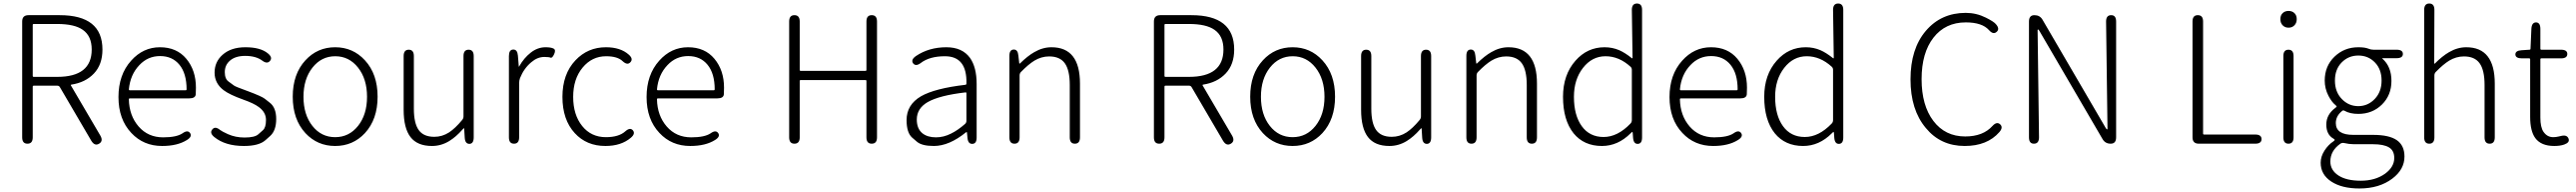

<svg xmlns="http://www.w3.org/2000/svg" viewBox="-20 -815 14632 1089"><path d="M136 0Q106 0 106 -36V-693Q106 -729 142 -729H319Q562 -729 562 -534Q562 -449 513.5 -398Q465 -347 385 -335Q380 -334 383 -330L550 -46Q568 -15 543 0Q518 15 499 -16L320 -321Q315 -329 306 -329H171Q166 -329 166 -324V-36Q166 0 136 0ZM166 -384Q166 -379 171 -379H305Q501 -379 501 -534Q501 -611 450 -646Q403 -679 305 -679H171Q166 -679 166 -674Z M901 13Q795 13 726 -61Q653 -138 653 -264.5Q653 -391 725 -471Q793 -547 888.5 -547Q984 -547 1038.5 -481.5Q1093 -416 1093 -318Q1093 -299 1092 -280Q1090 -257 1055 -257H717Q712 -257 712 -252Q714 -159 767.5 -97.5Q821 -36 907 -36Q983 -36 1017 -59Q1046 -80 1060 -60Q1073 -40 1042 -21Q988 13 901 13ZM712 -308Q712 -303 717 -303H1035Q1040 -303 1040 -308Q1040 -398 999.5 -447.5Q959 -497 889.5 -497Q820 -497 772 -446Q720 -392 712 -308Z M1366 13Q1259 13 1197 -38Q1169 -61 1186 -81Q1202 -101 1230 -78Q1240 -70 1275 -54Q1318 -35 1369 -35Q1427 -35 1447 -53Q1460 -65 1474 -77Q1491 -92 1491 -135Q1491 -178 1450 -208Q1422 -229 1362 -250Q1284 -278 1251 -303Q1199 -342 1199 -403Q1199 -464 1244 -504Q1292 -547 1374 -547Q1460 -547 1502 -512Q1530 -489 1514 -470Q1498 -450 1470 -471Q1434 -498 1373 -498Q1316 -498 1285 -470Q1257 -445 1257 -406Q1257 -367 1279 -352Q1294 -341 1309 -330Q1316 -324 1377 -302L1388 -298Q1468 -268 1484 -255Q1498 -244 1512 -233Q1549 -205 1549 -140Q1549 -75 1515 -44Q1502 -32 1488 -20Q1451 13 1366 13Z M1715 -60Q1643 -138 1643 -266.5Q1643 -395 1715 -473Q1783 -547 1884 -547Q1985 -547 2053 -473Q2125 -395 2125 -266.5Q2125 -138 2053 -60Q1985 13 1884 13Q1783 13 1715 -60ZM1754.5 -101Q1805 -37 1884 -37Q1963 -37 2014 -101Q2065 -165 2065 -266Q2065 -367 2014 -431.5Q1963 -496 1884.5 -496Q1806 -496 1755 -431.5Q1704 -367 1704 -266Q1704 -165 1754.5 -101Z M2434 13Q2351 13 2312 -37.5Q2273 -88 2273 -192V-497Q2273 -533 2302 -533Q2331 -533 2331 -497V-199Q2331 -116 2358.5 -77.5Q2386 -39 2447 -39Q2492 -39 2531 -64Q2566 -87 2605 -134Q2613 -143 2613 -155V-497Q2613 -533 2642 -533Q2671 -533 2671 -497V-36Q2671 0 2647 1Q2622 1 2620 -34L2617 -83Q2617 -88 2615.5 -88Q2614 -88 2607 -80Q2571 -39 2532 -15Q2486 13 2434 13Z M2900 0Q2871 0 2871 -36V-497Q2871 -533 2895 -534Q2919 -535 2922 -500L2927 -439Q2927 -434 2929 -438Q2956 -486 2995 -516.5Q3034 -547 3079 -547Q3110 -547 3124.5 -539.5Q3139 -532 3128 -508Q3117 -484 3107.5 -488Q3098 -492 3072 -492Q3033 -492 2998 -462Q2956 -427 2934 -372Q2929 -358 2929 -343V-36Q2929 0 2900 0Z M3419 13Q3312 13 3245 -60Q3175 -136 3175 -265.5Q3175 -395 3249 -473Q3319 -547 3422 -547Q3505 -547 3552 -505Q3579 -481 3561 -462Q3544 -443 3517 -468Q3488 -496 3423 -496Q3343 -496 3289.5 -431.5Q3236 -367 3236 -265.5Q3236 -164 3287 -100.5Q3338 -37 3422 -37Q3495 -37 3532 -70Q3559 -94 3575 -76Q3591 -57 3564 -34Q3509 13 3419 13Z M3901 13Q3795 13 3726 -61Q3653 -138 3653 -264.5Q3653 -391 3725 -471Q3793 -547 3888.5 -547Q3984 -547 4038.5 -481.5Q4093 -416 4093 -318Q4093 -299 4092 -280Q4090 -257 4055 -257H3717Q3712 -257 3712 -252Q3714 -159 3767.5 -97.5Q3821 -36 3907 -36Q3983 -36 4017 -59Q4046 -80 4060 -60Q4073 -40 4042 -21Q3988 13 3901 13ZM3712 -308Q3712 -303 3717 -303H4035Q4040 -303 4040 -308Q4040 -398 3999.5 -447.5Q3959 -497 3889.5 -497Q3820 -497 3772 -446Q3720 -392 3712 -308Z M4493 0Q4463 0 4463 -36V-693Q4463 -729 4493 -729Q4523 -729 4523 -693V-418Q4523 -413 4528 -413H4897Q4902 -413 4902 -418V-693Q4902 -729 4932 -729Q4962 -729 4962 -693V-36Q4962 0 4932 0Q4902 0 4902 -36V-356Q4902 -361 4897 -361H4528Q4523 -361 4523 -356V-36Q4523 0 4493 0Z M5285 13Q5217 13 5189 -11Q5175 -23 5161 -35Q5130 -63 5130 -134Q5130 -221 5212 -269Q5291 -314 5464 -334Q5470 -335 5470 -341Q5474 -496 5348 -496Q5261 -496 5211 -458Q5182 -436 5167 -456Q5153 -476 5183 -497Q5257 -547 5356 -547Q5446 -547 5490 -487Q5528 -434 5528 -338V-35Q5528 0 5504 1Q5479 2 5476 -33L5473 -63Q5472 -68 5468 -65Q5372 13 5285 13ZM5297 -36Q5340 -36 5382 -57Q5421 -76 5462 -112Q5470 -119 5470 -130V-287Q5470 -292 5465 -291Q5317 -274 5250 -236Q5188 -200 5188 -137Q5188 -85 5220 -59Q5249 -36 5297 -36Z M5743 0Q5714 0 5714 -36V-498Q5714 -533 5738 -534Q5762 -535 5765 -500L5770 -457Q5770 -452 5774 -455Q5818 -498 5855 -519Q5903 -547 5953 -547Q6115 -547 6115 -341V-36Q6115 0 6086 0Q6057 0 6057 -36V-333Q6057 -417 6029 -456Q6001 -495 5940 -495Q5896 -495 5856 -471Q5822 -450 5780 -407Q5772 -399 5772 -387V-36Q5772 0 5743 0Z M6565 0Q6535 0 6535 -36V-693Q6535 -729 6571 -729H6748Q6991 -729 6991 -534Q6991 -449 6942.5 -398Q6894 -347 6814 -335Q6809 -334 6812 -330L6979 -46Q6997 -15 6972 0Q6947 15 6928 -16L6749 -321Q6744 -329 6735 -329H6600Q6595 -329 6595 -324V-36Q6595 0 6565 0ZM6595 -384Q6595 -379 6600 -379H6734Q6930 -379 6930 -534Q6930 -611 6879 -646Q6832 -679 6734 -679H6600Q6595 -679 6595 -674Z M7154 -60Q7082 -138 7082 -266.5Q7082 -395 7154 -473Q7222 -547 7323 -547Q7424 -547 7492 -473Q7564 -395 7564 -266.5Q7564 -138 7492 -60Q7424 13 7323 13Q7222 13 7154 -60ZM7193.5 -101Q7244 -37 7323 -37Q7402 -37 7453 -101Q7504 -165 7504 -266Q7504 -367 7453 -431.5Q7402 -496 7323.5 -496Q7245 -496 7194 -431.5Q7143 -367 7143 -266Q7143 -165 7193.5 -101Z M7873 13Q7790 13 7751 -37.5Q7712 -88 7712 -192V-497Q7712 -533 7741 -533Q7770 -533 7770 -497V-199Q7770 -116 7797.5 -77.5Q7825 -39 7886 -39Q7931 -39 7970 -64Q8005 -87 8044 -134Q8052 -143 8052 -155V-497Q8052 -533 8081 -533Q8110 -533 8110 -497V-36Q8110 0 8086 1Q8061 1 8059 -34L8056 -83Q8056 -88 8054.5 -88Q8053 -88 8046 -80Q8010 -39 7971 -15Q7925 13 7873 13Z M8339 0Q8310 0 8310 -36V-498Q8310 -533 8334 -534Q8358 -535 8361 -500L8366 -457Q8366 -452 8370 -455Q8414 -498 8451 -519Q8499 -547 8549 -547Q8711 -547 8711 -341V-36Q8711 0 8682 0Q8653 0 8653 -36V-333Q8653 -417 8625 -456Q8597 -495 8536 -495Q8492 -495 8452 -471Q8418 -450 8376 -407Q8368 -399 8368 -387V-36Q8368 0 8339 0Z M9080 13Q8978 13 8919 -59Q8859 -134 8859 -266Q8859 -391 8930 -471Q8997 -547 9095 -547Q9140 -547 9179 -530Q9211 -516 9250 -485Q9254 -482 9254 -487L9250 -759Q9250 -795 9279 -795Q9308 -795 9308 -759V-35Q9308 0 9284 1Q9260 2 9257 -33L9255 -61Q9254 -67 9252.5 -67Q9251 -67 9243 -59Q9171 13 9080 13ZM9242 -114Q9250 -122 9250 -134V-419Q9250 -430 9242 -437Q9177 -496 9100.5 -496Q9024 -496 8972.5 -430Q8921 -364 8921 -266Q8921 -161 8965.5 -99.5Q9010 -38 9089.5 -38Q9169 -38 9242 -114Z M9712 13Q9606 13 9537 -61Q9464 -138 9464 -264.5Q9464 -391 9536 -471Q9604 -547 9699.5 -547Q9795 -547 9849.5 -481.5Q9904 -416 9904 -318Q9904 -299 9903 -280Q9901 -257 9866 -257H9528Q9523 -257 9523 -252Q9525 -159 9578.5 -97.5Q9632 -36 9718 -36Q9794 -36 9828 -59Q9857 -80 9871 -60Q9884 -40 9853 -21Q9799 13 9712 13ZM9523 -308Q9523 -303 9528 -303H9846Q9851 -303 9851 -308Q9851 -398 9810.5 -447.5Q9770 -497 9700.5 -497Q9631 -497 9583 -446Q9531 -392 9523 -308Z M10223 13Q10121 13 10062 -59Q10002 -134 10002 -266Q10002 -391 10073 -471Q10140 -547 10238 -547Q10283 -547 10322 -530Q10354 -516 10393 -485Q10397 -482 10397 -487L10393 -759Q10393 -795 10422 -795Q10451 -795 10451 -759V-35Q10451 0 10427 1Q10403 2 10400 -33L10398 -61Q10397 -67 10395.5 -67Q10394 -67 10386 -59Q10314 13 10223 13ZM10385 -114Q10393 -122 10393 -134V-419Q10393 -430 10385 -437Q10320 -496 10243.5 -496Q10167 -496 10115.5 -430Q10064 -364 10064 -266Q10064 -161 10108.5 -99.5Q10153 -38 10232.5 -38Q10312 -38 10385 -114Z M11141 13Q11004 13 10920 -89Q10833 -192 10833 -365Q10833 -538 10920 -640Q11007 -742 11147 -742Q11207 -742 11261 -715Q11307 -692 11318 -678Q11342 -651 11322 -634Q11303 -617 11279 -644Q11240 -688 11147 -688Q11031 -688 10963.5 -601.5Q10896 -515 10896 -366Q10896 -217 10963 -129Q11030 -41 11144 -41Q11245 -41 11299 -101Q11323 -127 11342 -110Q11361 -93 11338 -66Q11269 13 11141 13Z M11534 0Q11506 0 11506 -36V-693Q11506 -729 11537 -729Q11568 -729 11583 -703L11942 -89Q11947 -81 11949.5 -81Q11952 -81 11952 -86L11944 -693Q11944 -729 11973 -729Q12001 -729 12001 -693V-36Q12001 0 11970 0Q11939 0 11924 -26L11565 -640Q11560 -648 11557.5 -648Q11555 -648 11555 -643L11563 -36Q11563 0 11534 0Z M12471 0Q12435 0 12435 -36V-693Q12435 -729 12465 -729Q12495 -729 12495 -693V-57Q12495 -52 12500 -52H12791Q12827 -52 12827 -26Q12827 0 12791 0Z M12980 0Q12951 0 12951 -36V-497Q12951 -533 12980 -533Q13009 -533 13009 -497V-36Q13009 0 12980 0ZM12980.5 -658Q12960 -658 12947 -671.5Q12934 -685 12934 -706.5Q12934 -728 12947 -740.5Q12960 -753 12980.5 -753Q13001 -753 13014 -740.5Q13027 -728 13027 -706.5Q13027 -685 13014 -671.5Q13001 -658 12980.5 -658Z M13383 254Q13283 254 13223 214.5Q13163 175 13163 108Q13163 73 13184.5 39.5Q13206 6 13235 -13Q13243 -19 13243 -21.5Q13243 -24 13235 -29Q13195 -52 13195 -108.5Q13195 -165 13246 -203Q13254 -209 13254 -211Q13254 -213 13246 -220Q13226 -236 13207 -272Q13186 -313 13186 -358Q13186 -440 13241.5 -493.5Q13297 -547 13377 -547Q13414 -547 13434 -539Q13448 -533 13463 -533H13594Q13630 -533 13630 -509Q13630 -485 13594 -485H13515Q13510 -485 13514 -482Q13565 -437 13565 -356Q13565 -275 13511 -222Q13457 -169 13377 -169Q13329 -169 13298 -187Q13291 -191 13285 -186Q13249 -157 13249 -117Q13249 -50 13349 -50H13461Q13552 -50 13595.5 -20Q13639 10 13639 73Q13639 146 13570 198Q13496 254 13383 254ZM13529 170Q13581 132 13581 81Q13581 39 13551 21Q13521 3 13460 3H13351Q13325 3 13295 -4Q13284 -6 13275 0Q13218 40 13218 101Q13218 150 13263.5 180Q13309 210 13391 210Q13473 210 13529 170ZM13283 -253.5Q13322 -213 13376.5 -213Q13431 -213 13470 -253.5Q13509 -294 13509 -358Q13509 -422 13471 -461Q13433 -500 13377 -500Q13321 -500 13282.5 -461Q13244 -422 13244 -358Q13244 -294 13283 -253.5Z M13780 0Q13751 0 13751 -36V-759Q13751 -795 13780 -795Q13809 -795 13809 -759L13808 -456Q13808 -451 13812 -455Q13854 -497 13892 -519Q13940 -547 13990 -547Q14152 -547 14152 -341V-36Q14152 0 14123 0Q14094 0 14094 -36V-333Q14094 -417 14066 -456Q14038 -495 13977 -495Q13933 -495 13893 -471Q13859 -450 13817 -407Q13809 -399 13809 -387V-36Q13809 0 13780 0Z M14490 13Q14415 13 14382 -32Q14353 -72 14353 -152V-479Q14353 -484 14348 -484H14306Q14270 -484 14269 -506Q14269 -528 14304 -530L14349 -533Q14355 -533 14355 -539L14360 -652Q14362 -688 14387 -688Q14411 -687 14411 -651V-538Q14411 -533 14416 -533H14528Q14564 -533 14564 -509Q14564 -484 14528 -484H14416Q14411 -484 14411 -479V-148Q14411 -93 14429 -67Q14450 -37 14484 -37Q14500 -37 14516 -41L14529 -44Q14562 -52 14571 -29Q14580 -7 14546 5Q14523 13 14490 13Z"/></svg>

Font: Resource Han Rounded CN Light
Style: Regular
Weight: 300
Designer: Cyano Hao (round all glyphs); Ryoko NISHIZUKA 西塚涼子 (kana, bopomofo & ideographs); Paul D. Hunt (Latin, Greek & Cyrillic)
Foundry: Cyano Hao
Version: 0.990